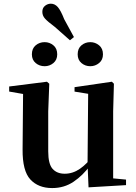

<svg xmlns="http://www.w3.org/2000/svg" viewBox="-20 -977 718 1014"><path d="M215.8 -627.3Q188.5 -627.3 168.5 -644Q148.4 -660.8 148.4 -690Q148.4 -721 168.5 -737.7Q188.5 -754.4 215.8 -754.4Q241.8 -754.4 262 -737.7Q282.2 -721 282.2 -690Q282.2 -660.8 262 -644Q241.8 -627.3 215.8 -627.3ZM349.4 -764.3 270.1 -834.4Q231.8 -863 217.7 -878.7Q203.6 -894.4 203.6 -914.4Q203.6 -935.4 217.8 -946.4Q231.9 -957.5 248.4 -957.5Q269.2 -957.5 284.9 -940.1Q300.6 -922.7 319.1 -875.5L370.5 -781.2ZM456.9 -627.3Q430.1 -627.3 410.2 -644Q390.2 -660.8 390.2 -690Q390.2 -721 410.2 -737.7Q430.1 -754.4 456.9 -754.4Q482.9 -754.4 503.3 -737.7Q523.8 -721 523.8 -690Q523.8 -660.8 503.3 -644Q482.9 -627.3 456.9 -627.3ZM255.7 16.2Q182.1 16.2 140.2 -29.3Q98.3 -74.7 99.3 -187.9L102 -497.7L132 -475.4L28.4 -493.5V-520.2L228 -545.4L240.2 -534.8L234.7 -388.7V-177.8Q234.7 -111 257.7 -85.3Q280.7 -59.5 321.8 -59.5Q364.7 -59.5 402.5 -85.8Q440.3 -112.1 469.6 -153.8L503.2 -103H456Q418.4 -51 368.8 -17.4Q319.2 16.2 255.7 16.2ZM447.6 12.4 442.4 -109.4V-111.9L445.6 -481.6L373.7 -493.2V-516.6L570.9 -545.4L581.6 -534.8L577.6 -388.7V-35L645.6 -28.5V0.7Z"/></svg>

Font: Noto Serif TC
Style: Regular
Weight: 200
Designer: Ryoko NISHIZUKA 西塚涼子 (kana & ideographs); Frank Grießhammer (Latin, Greek & Cyrillic); Wenlong ZHANG 张文龙 (bopomofo); San
Foundry: Adobe
Version: Version 2.001;hotconv 1.1.0;makeotfexe 2.6.0